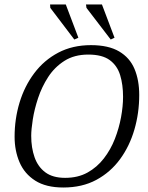

<svg xmlns="http://www.w3.org/2000/svg" viewBox="-20 -826 661 855"><path d="M262 9Q185 9 137 -21.5Q89 -52 67 -103.5Q45 -155 45 -217Q45 -296 67 -369Q89 -442 132.5 -500Q176 -558 239.5 -591.5Q303 -625 385 -625Q463 -625 510.5 -597Q558 -569 579 -519Q600 -469 600 -403Q600 -323 578.5 -249Q557 -175 514.5 -117Q472 -59 409 -25Q346 9 262 9ZM270 -34Q327 -34 369.5 -57.5Q412 -81 442.5 -120.5Q473 -160 491.5 -207.5Q510 -255 519 -304Q528 -353 528 -395Q528 -449 515 -491.5Q502 -534 468.5 -558.5Q435 -583 373 -583Q311 -583 267 -555Q223 -527 194.5 -483Q166 -439 149.5 -389Q133 -339 126 -294Q119 -249 119 -221Q119 -168 134 -125.5Q149 -83 182 -58.5Q215 -34 270 -34ZM473 -650 365 -791 363 -806H434L490 -658ZM311 -650 204 -791 203 -806H273L329 -658Z"/></svg>

Font: Manuale Light
Style: Italic
Weight: 300
Italic angle: -11°
Version: Version 1.002